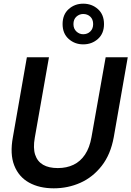

<svg xmlns="http://www.w3.org/2000/svg" viewBox="-20 -1011 714 1043"><path d="M272 12Q194 12 138 -19Q82 -50 57.5 -112Q33 -174 50 -266L126 -700H246L169 -263Q159 -207 171 -170.5Q183 -134 214 -116Q245 -98 294 -98Q342 -98 379.5 -116Q417 -134 442 -171.5Q467 -209 477 -266L554 -700H674L598 -266Q581 -172 532.5 -110Q484 -48 416.5 -18Q349 12 272 12ZM432 -770Q386 -770 353 -799.5Q320 -829 320 -880Q320 -932 353 -961.5Q386 -991 432 -991Q479 -991 512 -961.5Q545 -932 545 -880Q545 -829 512 -799.5Q479 -770 432 -770ZM432 -825Q455 -825 470.5 -840Q486 -855 486 -880Q486 -906 470.5 -920.5Q455 -935 432 -935Q411 -935 395 -920.5Q379 -906 379 -880Q379 -855 395 -840Q411 -825 432 -825Z"/></svg>

Font: DM Sans 36pt SemiBold
Style: Italic
Weight: 600
Italic angle: -10°
Designer: Colophon Foundry, Jonny Pinhorn
Foundry: Colophon Foundry
Version: Version 4.004;gftools[0.9.30]